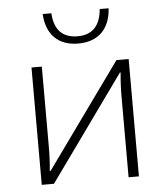

<svg xmlns="http://www.w3.org/2000/svg" viewBox="-52 -768 704 815"><g transform="rotate(-5 300.0 -361.0)"><path d="M93 0H145L465 -446H468C464 -402 463 -377 463 -333V0H507V-500H455L135 -55H132C136 -98 137 -123 137 -167V-500H93ZM300 -615C235 -615 201 -652 197 -722H160C165 -634 215 -584 300 -584C385 -584 436 -634 441 -722H403C397 -650 362 -615 300 -615Z"/></g></svg>

Font: Perun ExtraLight
Style: Regular
Weight: 200
Foundry: Copyright (c) Stefan Peev, Context Ltd, 2016
Version: Version 1.089